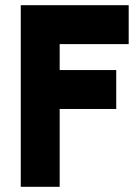

<svg xmlns="http://www.w3.org/2000/svg" viewBox="-20 -720 526 740"><path d="M60 0V-700H476V-550H210V-450H428V-300H210V0Z"/></svg>

Font: Urbanist Black
Style: Regular
Weight: 900
Designer: Corey Hu
Foundry: Corey Hu
Version: Version 1.330; ttfautohint (v1.8.4.7-5d5b)